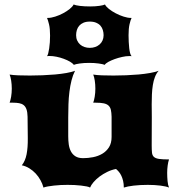

<svg xmlns="http://www.w3.org/2000/svg" viewBox="-20 -847 791 867"><path d="M78.6 -100.6Q94.2 -120.1 100.1 -150.4Q106 -180.7 105.5 -223.1L104.5 -319.8Q104 -340.8 99.6 -353.3Q95.2 -365.7 86.9 -372.3Q78.6 -378.9 66.4 -381.1Q54.2 -383.3 38.6 -383.3H23.4Q27.3 -393.1 30.3 -410.4Q33.2 -427.7 33.2 -446.8Q33.2 -465.3 30.5 -482.7Q27.8 -500 23.4 -510.3Q38.6 -507.8 62.5 -506.8Q86.4 -505.9 115.2 -505.9Q142.6 -505.9 172.1 -507.1Q201.7 -508.3 229 -510.7Q256.3 -513.2 279.8 -517.3Q303.2 -521.5 318.8 -527.3Q309.1 -508.3 303 -484.1Q296.9 -460 293.5 -432.6Q290 -405.3 289.1 -375.7Q288.1 -346.2 288.1 -316.4V-231.4Q288.1 -212.4 290.5 -194.8Q293 -177.2 300.3 -163.3Q307.6 -149.4 320.8 -141.1Q334 -132.8 355.5 -132.8Q377.4 -132.8 400.1 -137.2Q422.9 -141.6 441.7 -152.6Q460.4 -163.6 472.2 -182.1Q483.9 -200.7 483.9 -228.5V-319.8Q483.4 -338.4 480.7 -350.6Q478 -362.8 470.2 -370.1Q462.4 -377.4 448.5 -380.4Q434.6 -383.3 411.1 -383.3H400.9Q404.8 -393.1 407.7 -410.4Q410.6 -427.7 410.6 -446.8Q410.6 -465.3 408 -482.7Q405.3 -500 400.9 -510.3Q416 -507.8 439.9 -506.8Q463.9 -505.9 492.7 -505.9Q520 -505.9 549.6 -507.1Q579.1 -508.3 606.4 -510.7Q633.8 -513.2 657.2 -517.3Q680.7 -521.5 696.3 -527.3Q686 -515.6 679.7 -499.3Q673.3 -482.9 670.2 -463.1Q667 -443.4 666 -420.9Q665 -398.4 665 -375.5Q665 -360.4 665.3 -345.5Q665.5 -330.6 665.5 -316.4L665 -190.4Q665 -170.4 666.3 -158Q667.5 -145.5 674.8 -138.7Q682.1 -131.8 698 -129.4Q713.9 -127 743.2 -127Q739.3 -115.7 737.1 -99.4Q734.9 -83 734.9 -66.4Q734.9 -47.9 736.6 -29.5Q738.3 -11.2 743.2 0Q731.4 -5.4 705.1 -8.8Q678.7 -12.2 647.5 -12.2Q612.3 -12.2 583.5 -8.8Q554.7 -5.4 539.1 0Q539.1 -17.1 535.9 -30.3Q532.7 -43.5 527.8 -53.7Q522.9 -64 516.6 -71.3Q510.3 -78.6 503.9 -84Q483.4 -80.1 464.4 -70.8Q445.3 -61.5 429.4 -49.6Q413.6 -37.6 402.3 -24.4Q391.1 -11.2 386.7 0Q382.8 -2.9 371.8 -5.1Q360.8 -7.3 346.4 -9Q332 -10.7 315.9 -11.5Q299.8 -12.2 285.2 -12.2Q270.5 -12.2 254.6 -11.5Q238.8 -10.7 223.6 -9Q208.5 -7.3 196 -5.1Q183.6 -2.9 176.3 0Q171.9 -17.1 162.8 -33.4Q153.8 -49.8 141.1 -63.5Q128.4 -77.1 112.5 -86.9Q96.7 -96.7 78.6 -100.6ZM313.5 -554.2Q308.1 -561.5 295.9 -568.6Q283.7 -575.7 267.8 -581.5Q252 -587.4 235.1 -590.8Q218.3 -594.2 204.1 -594.2Q200.7 -594.2 197.8 -594Q194.8 -593.8 192.4 -593.3Q195.3 -597.2 197.8 -606.4Q200.2 -615.7 202.1 -628.4Q204.1 -641.1 205.1 -656Q206.1 -670.9 206.1 -686Q206.1 -718.3 201.4 -737.1Q196.8 -755.9 192.4 -766.1H196.3Q210.9 -766.1 229.2 -772Q247.6 -777.8 264.6 -786.9Q281.7 -795.9 294.9 -806.6Q308.1 -817.4 312.5 -826.7Q320.8 -822.8 341.3 -820.3Q361.8 -817.9 387.2 -817.9Q410.6 -817.9 429 -820.6Q447.3 -823.2 454.1 -826.7Q458.5 -817.4 471.9 -806.6Q485.4 -795.9 502.7 -786.9Q520 -777.8 538.3 -772Q556.6 -766.1 570.8 -766.1H574.2Q569.3 -756.3 564.9 -737.3Q560.5 -718.3 560.5 -687.5Q560.5 -672.9 561.3 -657.7Q562 -642.6 563.5 -629.6Q564.9 -616.7 567.6 -606.9Q570.3 -597.2 574.2 -593.3Q571.8 -593.8 569.1 -593.8Q566.4 -593.8 563.5 -593.8Q548.8 -593.8 531.2 -589.8Q513.7 -585.9 497.6 -580.1Q481.4 -574.2 469 -567.4Q456.5 -560.5 453.1 -554.2Q444.8 -557.6 425.5 -560.3Q406.2 -563 382.3 -563Q358.9 -563 340.1 -560.3Q321.3 -557.6 313.5 -554.2ZM385.7 -630.9Q398.4 -630.9 409.7 -634.8Q420.9 -638.7 429.4 -646Q438 -653.3 442.9 -664.1Q447.8 -674.8 447.8 -688Q447.8 -700.2 444.3 -711.4Q440.9 -722.7 433.6 -731Q426.3 -739.3 414.3 -744.4Q402.3 -749.5 385.7 -749.5Q368.7 -749.5 356.9 -744.4Q345.2 -739.3 337.9 -731Q330.6 -722.7 327.1 -711.4Q323.7 -700.2 323.7 -688Q323.7 -674.8 328.6 -664.1Q333.5 -653.3 341.8 -646Q350.1 -638.7 361.3 -634.8Q372.6 -630.9 385.7 -630.9Z"/></svg>

Font: Arbutus
Style: Regular
Weight: 400
Designer: Karolina Lach
Foundry: Sorkin Type Co.
Version: Version 1.003